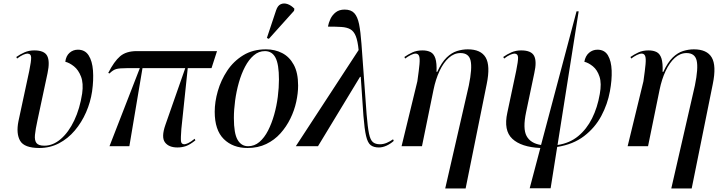

<svg xmlns="http://www.w3.org/2000/svg" viewBox="-20 -824 4058 1082"><path d="M202 10Q117 10 93.5 -30.5Q70 -71 84 -141L145 -425Q156 -479 155.5 -500Q155 -521 135 -522Q126 -522 111 -515.5Q96 -509 76 -494L72 -503Q93 -518 118 -529Q143 -540 173 -540Q230 -540 246 -509Q262 -478 248 -412L191 -145Q180 -95 177 -64Q174 -33 185.5 -18Q197 -3 230 -3Q279 -3 323 -41Q367 -79 398.5 -145.5Q430 -212 443 -297Q451 -355 436.5 -392.5Q422 -430 397 -450Q372 -470 348 -476Q352 -509 372 -526.5Q392 -544 419 -544Q459 -544 479.5 -512Q500 -480 504 -426.5Q508 -373 499 -309Q490 -248 465 -191Q440 -134 401.5 -88.5Q363 -43 312.5 -16.5Q262 10 202 10Z M597 0 768 -440H697Q654 -440 635.5 -435Q617 -430 597 -410L590 -413Q623 -478 657 -507Q691 -536 751 -536H1203L1172 -440H1038L1002 -97Q998 -45 1000 -28Q1002 -11 1019 -11Q1026 -11 1040.5 -17.5Q1055 -24 1077 -42L1081 -33Q1051 -9 1028.5 -1Q1006 7 980 7Q931 7 909.5 -22Q888 -51 912 -120L1024 -440H783L709 0Z M1375 10Q1292 10 1241 -40.5Q1190 -91 1190 -194Q1190 -250 1207.5 -311Q1225 -372 1260.5 -425.5Q1296 -479 1350.5 -512.5Q1405 -546 1479 -546Q1529 -546 1570 -525Q1611 -504 1635.5 -459Q1660 -414 1660 -342Q1660 -299 1649.5 -250.5Q1639 -202 1616.5 -156Q1594 -110 1560.5 -72.5Q1527 -35 1480.5 -12.5Q1434 10 1375 10ZM1378 0Q1414 0 1442 -24Q1470 -48 1490.5 -88Q1511 -128 1525 -177.5Q1539 -227 1545.5 -278.5Q1552 -330 1552 -376Q1552 -462 1532.5 -499Q1513 -536 1473 -536Q1438 -536 1410 -512Q1382 -488 1361 -448Q1340 -408 1326 -358.5Q1312 -309 1305 -257Q1298 -205 1298 -159Q1298 -72 1319 -36Q1340 0 1378 0ZM1495 -605 1484 -610 1536 -766Q1545 -793 1562.5 -800.5Q1580 -808 1600.5 -801Q1621 -794 1639 -775L1637 -763Z M1647 0 2001 -542Q1996 -593 1985 -620.5Q1974 -648 1954.5 -659Q1935 -670 1904.5 -672Q1874 -674 1828 -674Q1832 -696 1842.5 -718Q1853 -740 1872.5 -755Q1892 -770 1922 -770Q1958 -770 1976.5 -750Q1995 -730 2003.5 -688Q2012 -646 2017 -577L2046 -180Q2052 -107 2059.5 -71Q2067 -35 2081.5 -23Q2096 -11 2121 -11Q2141 -11 2160.5 -19.5Q2180 -28 2195 -39L2199 -30Q2180 -13 2158 -3Q2136 7 2115 7Q2086 7 2069 -6Q2052 -19 2043 -57.5Q2034 -96 2028 -172L2013 -391H2009L1772 0Z M2489 238 2622 -342Q2642 -440 2632 -482.5Q2622 -525 2575 -525Q2539 -525 2509 -498Q2479 -471 2457 -424Q2435 -377 2423 -318L2358 0H2243L2332 -366Q2341 -429 2344 -462.5Q2347 -496 2341.5 -509Q2336 -522 2322 -522Q2311 -522 2295 -514Q2279 -506 2263 -494L2259 -503Q2279 -517 2303.5 -528.5Q2328 -540 2361 -540Q2388 -540 2406.5 -530.5Q2425 -521 2433.5 -495Q2442 -469 2440 -419H2444Q2469 -473 2497 -500Q2525 -527 2555.5 -536.5Q2586 -546 2616 -546Q2690 -546 2717 -500Q2744 -454 2723 -351L2604 238Z M2965 237 3025 10Q2917 5 2867 -42Q2817 -89 2839 -189L2889 -425Q2900 -479 2899.5 -500Q2899 -521 2880 -522Q2871 -522 2855.5 -515.5Q2840 -509 2821 -494L2816 -503Q2837 -518 2862 -529Q2887 -540 2917 -540Q2974 -540 2990 -509Q3006 -478 2991 -412L2945 -193Q2925 -99 2947.5 -57.5Q2970 -16 3029 -7L3229 -760H3241L3122 -7Q3190 -17 3238 -56.5Q3286 -96 3316.5 -157Q3347 -218 3360 -294Q3371 -354 3358.5 -392Q3346 -430 3321.5 -450Q3297 -470 3273 -476Q3279 -509 3299.5 -526.5Q3320 -544 3347 -544Q3387 -544 3406 -512Q3425 -480 3427 -426.5Q3429 -373 3417 -309Q3404 -237 3368.5 -170.5Q3333 -104 3271.5 -57Q3210 -10 3120 4L3083 237Z M3763 238 3896 -342Q3916 -440 3906 -482.5Q3896 -525 3849 -525Q3813 -525 3783 -498Q3753 -471 3731 -424Q3709 -377 3697 -318L3632 0H3517L3606 -366Q3615 -429 3618 -462.5Q3621 -496 3615.5 -509Q3610 -522 3596 -522Q3585 -522 3569 -514Q3553 -506 3537 -494L3533 -503Q3553 -517 3577.5 -528.5Q3602 -540 3635 -540Q3662 -540 3680.5 -530.5Q3699 -521 3707.5 -495Q3716 -469 3714 -419H3718Q3743 -473 3771 -500Q3799 -527 3829.5 -536.5Q3860 -546 3890 -546Q3964 -546 3991 -500Q4018 -454 3997 -351L3878 238Z"/></svg>

Font: Noto Serif Display SemiCondensed Medium
Style: Italic
Weight: 500
Width: 4
Italic angle: -12°
Designer: Monotype Design Team
Foundry: Monotype Imaging Inc.
Version: Version 2.009